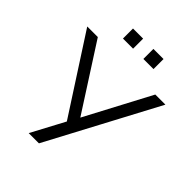

<svg xmlns="http://www.w3.org/2000/svg" viewBox="-247 -1025 1159 1159"><g transform="rotate(45 332.5 -446.0)"><path d="M204 0 325.9 -228.6 327.4 -196.6 -1.3 -705H89L368.1 -270.9H350L579.7 -705H666L291.4 0ZM376.9 -805.9V-891.7H463.3V-805.9ZM202.7 -805.9V-891.7H289.1V-805.9Z"/></g></svg>

Font: Mulish ExtraLight
Style: Regular
Weight: 200
Designer: Vernon Adams
Foundry: Vernon Adams
Version: Version 3.603